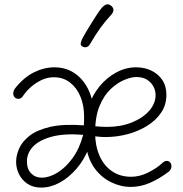

<svg xmlns="http://www.w3.org/2000/svg" viewBox="-20 -845 831 870"><path d="M87 -414Q80 -403 74 -400Q68 -397 62 -397Q57 -397 51.5 -400Q46 -403 43 -408.5Q40 -414 40 -422Q40 -429 43 -435.5Q46 -442 51 -448Q89 -495 134.5 -517.5Q180 -540 227 -540Q293 -540 339.5 -496Q386 -452 401 -375L384 -178Q363 -123 327.5 -81.5Q292 -40 250.5 -17.5Q209 5 167 5Q131 5 105.5 -11.5Q80 -28 66.5 -55Q53 -82 53 -112Q53 -140 66.5 -171.5Q80 -203 113.5 -229.5Q147 -256 207 -270Q267 -284 360 -277Q361 -287 361 -300Q361 -313 361 -318Q361 -366 345 -406Q329 -446 298 -470.5Q267 -495 224 -495Q195 -495 168.5 -482.5Q142 -470 121 -451.5Q100 -433 87 -414ZM102 -114Q102 -79 121 -59.5Q140 -40 169 -40Q203 -40 240 -62.5Q277 -85 308.5 -128Q340 -171 357 -234Q273 -241 216 -226Q159 -211 130.5 -181.5Q102 -152 102 -114ZM465 -270Q527 -270 577 -290Q627 -310 656 -343Q685 -376 685 -414Q685 -435 675 -453.5Q665 -472 646 -484Q627 -496 597 -496Q575 -496 543.5 -483Q512 -470 481.5 -441.5Q451 -413 431 -364.5Q411 -316 411 -243Q411 -186 430.5 -140.5Q450 -95 487 -69.5Q524 -44 574 -44Q613 -44 651 -63Q689 -82 713 -104Q719 -110 724.5 -113Q730 -116 735 -116Q742 -116 746.5 -113Q751 -110 754 -104.5Q757 -99 757 -91Q757 -85 753.5 -78Q750 -71 743 -66Q702 -35 659.5 -16.5Q617 2 571 2Q528 2 485 -18.5Q442 -39 411 -79.5Q380 -120 371 -180L382 -364Q398 -413 430.5 -453Q463 -493 506.5 -516.5Q550 -540 596 -540Q635 -540 666 -525Q697 -510 715.5 -482.5Q734 -455 734 -415Q734 -370 710.5 -335Q687 -300 647 -275Q607 -250 558 -237Q509 -224 458 -224Q444 -224 428 -225.5Q412 -227 396 -229L401 -274Q420 -272 434 -271Q448 -270 465 -270ZM389 -647Q382 -634 372 -631.5Q362 -629 352 -635Q344 -640 346 -650Q348 -660 353 -670Q366 -694 382.5 -721Q399 -748 414.5 -772Q430 -796 440 -808Q453 -823 463 -825Q473 -827 482 -820Q493 -812 494 -801Q495 -790 483 -777Q457 -749 434.5 -718Q412 -687 389 -647Z"/></svg>

Font: Playpen Sans ExtraLight
Style: Regular
Weight: 250
Designer: Laura Meseguer, Veronika Burian, José Scaglione
Foundry: TypeTogether
Version: Version 1.001